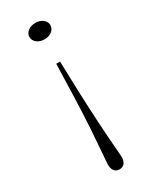

<svg xmlns="http://www.w3.org/2000/svg" viewBox="-199 -766 706 875"><g transform="rotate(-30 154.0 -328.0)"><path d="M164 -504 169 -341Q173 -241 177.5 -165Q182 -89 186 -43Q190 3 190 15Q190 26 186 36Q182 46 174 51.5Q166 57 154 57Q142 57 134 51.5Q126 46 122 36Q118 26 118 15Q118 3 122 -43Q126 -89 131 -165Q136 -241 139 -341L144 -504ZM155 -627Q130 -627 114.5 -639.5Q99 -652 99 -671Q99 -688 114.5 -700.5Q130 -713 155 -713Q178 -713 193.5 -700.5Q209 -688 209 -671Q209 -652 193.5 -639.5Q178 -627 155 -627Z"/></g></svg>

Font: BioRhyme ExtraLight
Style: Regular
Weight: 250
Designer: Aoife Mooney
Foundry: Aoife Mooney Type
Version: Version 1.600;gftools[0.9.33]